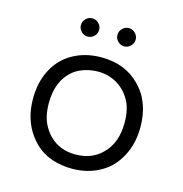

<svg xmlns="http://www.w3.org/2000/svg" viewBox="-99 -742 792 833"><g transform="rotate(15 297.0 -325.5)"><path d="M214.8 -652.3Q194.3 -652.3 181.6 -634.8Q173.8 -625 173.8 -611.3Q173.8 -594.7 186 -582.5Q198.2 -570.3 214.8 -570.3Q231.4 -570.3 243.7 -582.5Q255.9 -594.7 255.9 -611.3Q255.9 -627.9 243.7 -640.1Q231.4 -652.3 214.8 -652.3ZM350.1 -582.5Q362.3 -570.3 378.9 -570.3Q395.5 -570.3 407.7 -582.5Q419.9 -594.7 419.9 -611.3Q419.9 -627.9 407.7 -640.1Q395.5 -652.3 378.9 -652.3Q362.3 -652.3 350.1 -640.1Q337.9 -627.9 337.9 -611.3Q337.9 -594.7 350.1 -582.5ZM538.1 -249Q538.1 -364.3 468.8 -432.6Q403.3 -499 296.9 -499Q225.6 -499 169.9 -467.8Q115.2 -437.5 85.4 -380.4Q55.7 -323.2 55.7 -250Q55.7 -155.3 104.5 -89.8Q157.2 -16.6 250 -2.9Q272.5 1 296.9 1Q367.2 1 422.9 -30.3Q477.5 -60.5 507.8 -119.1Q538.1 -175.8 538.1 -249ZM415 -109.4Q369.1 -62.5 294.9 -62.5Q224.6 -62.5 178.7 -108.4Q163.1 -124 151.4 -144.5Q127 -184.6 127 -248Q127 -349.6 189.5 -400.4Q201.2 -410.2 215.8 -417Q254.9 -435.5 299.3 -435.5Q343.8 -435.5 381.3 -414.6Q418.9 -393.6 442.4 -354.5Q466.8 -314.5 466.8 -250Q466.8 -160.2 415 -109.4Z"/></g></svg>

Font: FakePearl
Style: ExtraLight
Weight: 300
Version: Version 1.2